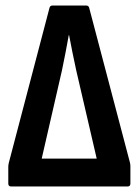

<svg xmlns="http://www.w3.org/2000/svg" viewBox="-20 -675 502 695"><path d="M20 0Q10 0 10 -11V-72Q10 -77 12 -86L159 -646Q161 -655 170 -655H292Q301 -655 303 -646L450 -88Q451 -84 451.5 -80.5Q452 -77 452 -74V-11Q452 0 442 0ZM131 -101H330L256 -420Q249 -452 242.5 -484Q236 -516 230 -548H229Q223 -516 217 -483.5Q211 -451 204 -419Z"/></svg>

Font: Sofia Sans Condensed
Style: Bold
Weight: 700
Designer: Botio Nikoltchev, Ani Petrova
Foundry: lettersoup
Version: Version 4.101; ttfautohint (v1.8.4.7-5d5b)